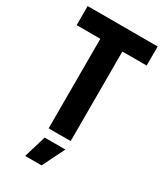

<svg xmlns="http://www.w3.org/2000/svg" viewBox="-228 -819 957 1116"><g transform="rotate(30 251.0 -261.0)"><path d="M175 0H323V-601H486V-729H16V-601H175ZM137 207H247L321 58H182Z"/></g></svg>

Font: Mona Sans SemiCondensed
Style: Bold
Weight: 700
Width: 4
Designer: Deni Anggara
Foundry: GitHub
Version: Version 2.000